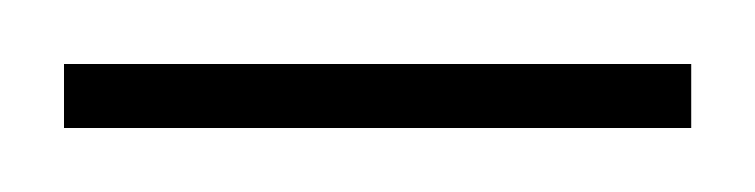

<svg xmlns="http://www.w3.org/2000/svg" viewBox="-20 -584 236 60"><path d="M0 -544V-564H196V-544Z"/></svg>

Font: Smooch Sans ExtraLight
Style: Regular
Weight: 200
Designer: Robert E. Leuschke
Foundry: Robert E. Leuschke
Version: Version 1.010; ttfautohint (v1.8.3)